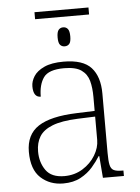

<svg xmlns="http://www.w3.org/2000/svg" viewBox="-55 -822 637 875"><g transform="rotate(-5 263.5 -384.5)"><path d="M136 -747V-779H383V-747ZM260 -612Q247 -612 239 -621Q231 -630 231 -655Q231 -680 239 -689.5Q247 -699 260 -699Q273 -699 281 -689.5Q289 -680 289 -655Q289 -630 281 -621Q273 -612 260 -612ZM199 10Q138 10 96.5 -28Q55 -66 55 -147Q55 -226 111.5 -263Q168 -300 287 -304L370 -307V-371Q370 -413 361.5 -444.5Q353 -476 327 -494.5Q301 -513 248 -513Q177 -513 154 -480.5Q131 -448 131 -393Q97 -393 97 -443Q97 -466 111.5 -489Q126 -512 159.5 -527.5Q193 -543 248 -543Q337 -543 374.5 -501.5Q412 -460 412 -383V-111Q412 -75 416 -56.5Q420 -38 432.5 -31.5Q445 -25 471 -25H477V0H381L373 -100H370Q356 -77 334 -51.5Q312 -26 279 -8Q246 10 199 10ZM207 -23Q254 -23 291 -46Q328 -69 349 -104Q370 -139 370 -174V-281L289 -278Q216 -275 174 -258.5Q132 -242 114.5 -213.5Q97 -185 97 -145Q97 -95 122.5 -59Q148 -23 207 -23Z"/></g></svg>

Font: Noto Serif ExtraLight
Style: Regular
Weight: 200
Designer: Monotype Design Team
Foundry: Monotype Imaging Inc.
Version: Version 2.015; ttfautohint (v1.8.4.7-5d5b)